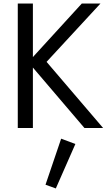

<svg xmlns="http://www.w3.org/2000/svg" viewBox="-20 -720 605 1080"><path d="M545 -700 242 -372 560 0H455L165 -340V0H80V-700H165V-399L440 -700ZM404 90 294 340 236 319 324 60Z"/></svg>

Font: Jost
Style: Regular
Weight: 400
Version: Version 3.710